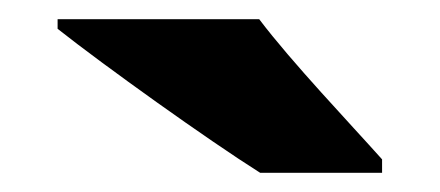

<svg xmlns="http://www.w3.org/2000/svg" viewBox="-20 -786 458 200"><path d="M250 -766H40V-756C88 -718 197 -640 251 -606H378V-620C345 -657 284 -721 250 -766Z"/></svg>

Font: Noto Sans Tamil Black
Style: Regular
Weight: 900
Designer: Jelle Bosma - Monotype Design Team
Foundry: Monotype Imaging Inc.
Version: Version 2.004